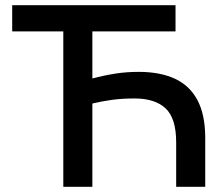

<svg xmlns="http://www.w3.org/2000/svg" viewBox="-20 -720 862 740"><path d="M27 -599V-700H656.5V-599ZM224 0V-700H336V-417.5Q381 -429.5 423.8 -436.2Q466.5 -443 515 -443Q596 -443 653.2 -417Q710.5 -391 740.8 -334.5Q771 -278 771 -188V0H659V-171.5Q659 -264.5 618 -302.5Q577 -340.5 499 -340.5Q450.5 -340.5 412 -335.2Q373.5 -330 336 -321V0Z"/></svg>

Font: Geologica Cursive
Style: Regular
Weight: 400
Designer: Sindre Bremnes, Frode Helland
Foundry: Monokrom Skriftforlag AS
Version: Version 1.010;gftools[0.9.28]